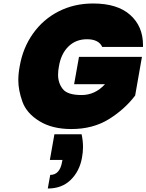

<svg xmlns="http://www.w3.org/2000/svg" viewBox="-20 -735 840 1101"><path d="M566 -466Q557 -487 535 -498.5Q513 -510 479 -510Q415 -510 372.5 -468.5Q330 -427 318 -355Q313 -329 313 -306Q313 -259 340 -224.5Q367 -190 448 -190Q525 -190 582 -252H405L433 -409H794L755 -187Q695 -108 604 -51.5Q513 5 389 5Q279 5 205.5 -40.5Q132 -86 108.5 -152Q85 -218 85 -275Q85 -313 93 -355Q111 -460 169 -542Q227 -624 316 -669.5Q405 -715 514 -715Q653 -715 726.5 -649.5Q800 -584 800 -477Q800 -472 800 -466ZM448 35Q456 72 456 108Q456 139 450 170Q436 247 385.5 296.5Q335 346 254 346L268 268Q323 268 336 193L338 182H266L292 35Z"/></svg>

Font: Fz Poppins Black
Style: Italic
Weight: 900
Italic angle: -10°
Designer: Ninad Kale (Devanagari), Jonny Pinhorn (Latin)
Foundry: Indian Type Foundry
Version: Vit hóa bi Vntype.Com & FontZin.Com